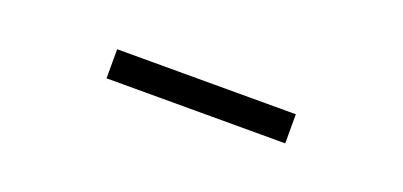

<svg xmlns="http://www.w3.org/2000/svg" viewBox="-15 -850 651 310"><g transform="rotate(20 310.0 -695.0)"><path d="M156.5 -719.5H463.5V-669.5H156.5Z"/></g></svg>

Font: Monaspace Xenon Var
Style: Regular
Weight: 400
Designer: Riley Cran and the Lettermatic Team
Version: Version 1.000 (Monaspace Xenon Var)